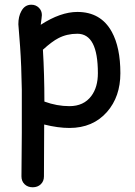

<svg xmlns="http://www.w3.org/2000/svg" viewBox="-20 -586 575 817"><path d="M275.4 -41.5Q226.6 -41.5 168 -56.2L167 164.6Q167 185.1 153.6 198Q140.1 210.9 119.1 210.9Q98.1 210.9 84.7 198Q71.3 185.1 71.3 164.6L72.8 -20.5V-204.6Q71.3 -306.2 65.4 -389.2L58.1 -482.9Q58.1 -516.1 70.8 -538.6Q85.4 -565.9 113.3 -565.9Q132.3 -565.9 145.3 -553.2Q158.2 -540.5 158.2 -522Q158.2 -518.1 156.7 -506.8Q154.3 -492.2 153.3 -480.5Q195.3 -507.8 234.4 -521.5Q273.4 -535.2 309.1 -535.2Q409.2 -535.2 455.6 -450.7Q492.2 -384.3 492.2 -274.4Q492.2 -174.8 435.5 -109.9Q375.5 -41.5 275.4 -41.5ZM309.1 -442.4Q264.2 -442.4 228 -423.3Q202.1 -410.2 162.6 -374.5Q168.9 -269.5 168.9 -153.8Q222.2 -134.3 275.4 -134.3Q336.4 -134.3 368.7 -177.7Q396.5 -214.8 396.5 -274.4Q396.5 -358.9 374.8 -400.6Q353 -442.4 309.1 -442.4Z"/></svg>

Font: Bharatayuddha
Style: Regular
Weight: 400
Designer: R.S. Wihananto
Foundry: R.S. Wihananto
Version: Version 2.0.1